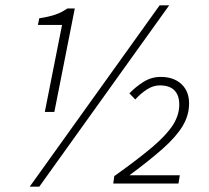

<svg xmlns="http://www.w3.org/2000/svg" viewBox="-20 -692 789 724"><path d="M149 -270 214 -598H123L128 -623Q166 -629 189 -637Q212 -645 234 -660H262L185 -270ZM92 12 582 -672H618L128 12ZM407 0 411 -28Q501 -92 554.5 -137.5Q608 -183 632 -220.5Q656 -258 656 -298Q656 -332 638 -351Q620 -370 582 -370Q558 -370 534.5 -355Q511 -340 490 -317L468 -340Q492 -365 521.5 -383.5Q551 -402 586 -402Q635 -402 664 -375Q693 -348 693 -302Q693 -257 668.5 -216.5Q644 -176 594.5 -132Q545 -88 468 -31H658L653 0Z"/></svg>

Font: Source Sans 3 ExtraLight Light
Style: Italic
Weight: 300
Italic angle: -11°
Version: Version 3.052;hotconv 1.1.0;makeotfexe 2.6.0